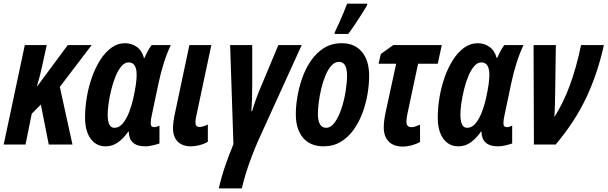

<svg xmlns="http://www.w3.org/2000/svg" viewBox="-27 -792 3329 1052"><path d="M-6.8 0 108.9 -544.9H229L204.1 -431.2Q198.7 -405.8 191.9 -378.7Q185.1 -351.6 175.8 -320.8H178.2L344.2 -544.9H475.1L300.8 -315.9L370.1 0H240.2L196.8 -219.2L147 -168.9L112.8 0Z M551.8 9.8Q500 9.8 469.5 -32Q439 -73.7 439 -147.9Q439 -201.7 448.5 -258.5Q458 -315.4 476.6 -368.2Q495.1 -420.9 522 -463.1Q548.8 -505.4 583 -530.3Q617.2 -555.2 658.7 -555.2Q693.4 -555.2 721.7 -535.6Q750 -516.1 761.7 -475.1H765.1Q784.2 -520 803.7 -544.9H908.7Q887.7 -500.5 871.1 -448.5Q854.5 -396.5 841.8 -336.9L806.2 -168Q798.8 -137.7 798.8 -118.2Q798.8 -104.5 804 -99.9Q809.1 -95.2 817.9 -95.2Q823.2 -95.2 830.6 -97.2Q837.9 -99.1 846.7 -104V-5.9Q830.1 0 807.9 4.9Q785.6 9.8 772 9.8Q730.5 9.8 710.4 -3.9Q690.4 -17.6 684.3 -36.6Q678.2 -55.7 678.7 -70.8H675.8Q649.9 -33.7 619.6 -12Q589.4 9.8 551.8 9.8ZM599.1 -91.8Q627 -91.8 647.2 -117.2Q667.5 -142.6 681.4 -179.9Q695.3 -217.3 703.1 -252Q713.4 -299.3 717.5 -329.3Q721.7 -359.4 721.7 -381.8Q721.7 -450.2 677.7 -450.2Q656.2 -450.2 638.2 -429Q620.1 -407.7 606.2 -373.8Q592.3 -339.8 582.8 -301Q573.2 -262.2 568.1 -226.1Q563 -189.9 563 -165Q563 -91.8 599.1 -91.8Z M1020 9.8Q972.2 9.8 946.5 -16.4Q920.9 -42.5 920.9 -89.8Q920.9 -105.5 923.6 -126.5Q926.3 -147.5 930.7 -167L1010.7 -544.9H1130.9L1047.9 -153.8Q1046.4 -146 1045.2 -138.2Q1043.9 -130.4 1043.9 -122.1Q1043.9 -96.2 1065.9 -96.2Q1075.2 -96.2 1087.9 -100.1Q1100.6 -104 1111.8 -109.9V-15.1Q1090.8 -2.9 1065.9 3.4Q1041 9.8 1020 9.8Z M1171.9 240.2Q1185.5 179.2 1206.3 118.2Q1227.1 57.1 1252 -2L1233.9 -544.9H1355V-329.1Q1355 -294.9 1353.8 -252Q1352.5 -209 1350.1 -183.1H1354Q1364.3 -216.8 1377.2 -252.7Q1390.1 -288.6 1406.7 -326.2L1498 -544.9H1626L1386.7 -19Q1368.7 22 1351.1 68.4Q1333.5 114.7 1319.8 159.4Q1306.2 204.1 1297.9 240.2Z M1745.6 9.8Q1673.8 9.8 1633.8 -36.6Q1593.8 -83 1593.8 -167Q1593.8 -209.5 1602.3 -261Q1610.8 -312.5 1628.9 -364.3Q1647 -416 1676.5 -459.2Q1706.1 -502.4 1748 -528.8Q1790 -555.2 1845.7 -555.2Q1916.5 -555.2 1956.1 -507.6Q1995.6 -460 1995.6 -377Q1995.6 -329.1 1986.6 -275.9Q1977.5 -222.7 1958.5 -171.9Q1939.5 -121.1 1909.9 -80.1Q1880.4 -39.1 1839.4 -14.6Q1798.3 9.8 1745.6 9.8ZM1759.8 -91.8Q1786.1 -91.8 1807.4 -121.6Q1828.6 -151.4 1843.8 -197Q1858.9 -242.7 1866.7 -291.3Q1874.5 -339.8 1874.5 -377.9Q1874.5 -414.1 1863.8 -433.6Q1853 -453.1 1829.6 -453.1Q1807.1 -453.1 1788.8 -432.6Q1770.5 -412.1 1756.6 -378.9Q1742.7 -345.7 1733.4 -306.9Q1724.1 -268.1 1719.5 -231Q1714.8 -193.8 1714.8 -166Q1714.8 -130.9 1726.1 -111.3Q1737.3 -91.8 1759.8 -91.8ZM1805.7 -606 1809.1 -619.1Q1817.4 -635.3 1830.8 -665.5Q1844.2 -695.8 1856.9 -726.1Q1869.6 -756.3 1875 -772H1985.8L1983.9 -762.2Q1973.1 -743.7 1953.9 -713.4Q1934.6 -683.1 1914.6 -653.3Q1894.5 -623.5 1880.9 -606Z M2180.7 11.2Q2130.4 11.2 2103 -16.4Q2075.7 -43.9 2075.7 -94.2Q2075.7 -129.9 2086.4 -179.2L2143.6 -442.9H2047.4L2059.6 -496.1L2127.4 -544.9H2393.6L2371.6 -442.9H2263.7L2204.6 -165Q2202.6 -154.3 2201.2 -145Q2199.7 -135.7 2199.7 -126Q2199.7 -95.2 2227.5 -95.2Q2237.3 -95.2 2250.5 -99.6Q2263.7 -104 2274.4 -108.9V-14.2Q2252.9 -2 2227.5 4.6Q2202.1 11.2 2180.7 11.2Z M2484.4 9.8Q2432.6 9.8 2402.1 -32Q2371.6 -73.7 2371.6 -147.9Q2371.6 -201.7 2381.1 -258.5Q2390.6 -315.4 2409.2 -368.2Q2427.7 -420.9 2454.6 -463.1Q2481.4 -505.4 2515.6 -530.3Q2549.8 -555.2 2591.3 -555.2Q2626 -555.2 2654.3 -535.6Q2682.6 -516.1 2694.3 -475.1H2697.8Q2716.8 -520 2736.3 -544.9H2841.3Q2820.3 -500.5 2803.7 -448.5Q2787.1 -396.5 2774.4 -336.9L2738.8 -168Q2731.4 -137.7 2731.4 -118.2Q2731.4 -104.5 2736.6 -99.9Q2741.7 -95.2 2750.5 -95.2Q2755.9 -95.2 2763.2 -97.2Q2770.5 -99.1 2779.3 -104V-5.9Q2762.7 0 2740.5 4.9Q2718.3 9.8 2704.6 9.8Q2663.1 9.8 2643.1 -3.9Q2623 -17.6 2616.9 -36.6Q2610.8 -55.7 2611.3 -70.8H2608.4Q2582.5 -33.7 2552.2 -12Q2522 9.8 2484.4 9.8ZM2531.7 -91.8Q2559.6 -91.8 2579.8 -117.2Q2600.1 -142.6 2614 -179.9Q2627.9 -217.3 2635.7 -252Q2646 -299.3 2650.1 -329.3Q2654.3 -359.4 2654.3 -381.8Q2654.3 -450.2 2610.4 -450.2Q2588.9 -450.2 2570.8 -429Q2552.7 -407.7 2538.8 -373.8Q2524.9 -339.8 2515.4 -301Q2505.9 -262.2 2500.7 -226.1Q2495.6 -189.9 2495.6 -165Q2495.6 -91.8 2531.7 -91.8Z M2898.4 0 2896.5 -544.9H3018.6L3014.6 -267.1Q3014.2 -237.8 3013.2 -208Q3012.2 -178.2 3010.7 -150.9Q3058.6 -226.1 3094.5 -322.5Q3130.4 -418.9 3156.7 -544.9H3281.7Q3247.6 -389.2 3185.1 -256.8Q3122.6 -124.5 3017.6 0Z"/></svg>

Font: Open Sans Condensed
Style: Bold Italic
Weight: 700
Width: 3
Italic angle: -12°
Designer: Monotype Design Team
Foundry: Monotype Imaging Inc.
Version: Version 3.003; ttfautohint (v1.8.4)